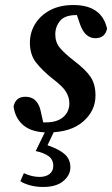

<svg xmlns="http://www.w3.org/2000/svg" viewBox="-20 -513 446 764"><path d="M360 -133Q360 -72 310.5 -29Q261 14 170 14Q109 14 75 -13Q41 -40 34 -89Q42 -128 81 -128Q128 -128 141 -75L152 -26Q154 -26 156.5 -26Q159 -26 162 -26Q207 -26 231.5 -47Q256 -68 256 -102Q256 -126 242.5 -148Q229 -170 189 -200Q149 -232 124 -263.5Q99 -295 99 -343Q99 -384 120 -418Q141 -452 179.5 -472.5Q218 -493 272 -493Q385 -493 406 -399Q398 -361 359 -361Q340 -361 324.5 -374Q309 -387 299 -415L286 -453H284Q238 -453 219 -430Q200 -407 200 -376Q200 -345 218 -323Q236 -301 276 -270Q322 -235 341 -206Q360 -177 360 -133ZM122 88 165 0H200L169 65Q216 81 238 101Q260 121 260 153Q260 184 232 207.5Q204 231 151 231Q124 231 100 224.5Q76 218 61 208L75 176Q107 191 137 191Q162 191 177 179.5Q192 168 192 147Q192 122 173.5 108.5Q155 95 122 88Z"/></svg>

Font: Source Serif Pro SemiBold
Style: Italic
Weight: 600
Italic angle: -12°
Designer: Frank Grießhammer
Foundry: Adobe Systems Incorporated
Version: Version 3.001;hotconv 1.0.111;makeotfexe 2.5.65597